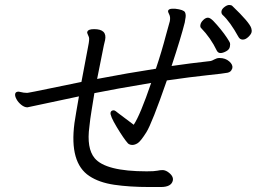

<svg xmlns="http://www.w3.org/2000/svg" viewBox="-20 -779 1040 771"><path d="M851 -575Q826 -627 787 -667Q783 -671 785 -680.5Q787 -690 796.5 -699Q806 -708 815 -708Q824 -708 837.5 -694Q851 -680 866 -661.5Q881 -643 891.5 -627Q902 -611 903.5 -606.5Q905 -602 903 -591Q901 -580 888 -573Q875 -566 865.5 -566Q856 -566 851 -575ZM424 -327Q426 -336 437 -336Q442 -336 457 -323L517 -278Q543 -317 587 -446Q443 -422 359 -405Q353 -367 347.5 -334Q342 -301 339 -271Q327 -184 360 -144Q404 -91 569 -91Q600 -91 611.5 -93.5Q623 -96 632.5 -96Q642 -96 652 -90Q678 -73 674 -54Q668 -28 626 -28H580Q500 -28 439 -37Q378 -46 339 -72Q258 -125 279 -285Q281 -300 286 -328.5Q291 -357 297 -392L90 -348Q78 -348 65.5 -358Q53 -368 46 -381Q39 -394 41 -402.5Q43 -411 55 -411Q56 -411 75 -407L89 -406Q91 -406 95.5 -407Q100 -408 119.5 -411.5Q139 -415 183 -424.5Q227 -434 307 -450Q328 -564 334 -593Q340 -622 337 -630Q334 -638 332 -642Q330 -646 330 -650L331 -652Q334 -662 358 -662Q411 -662 402 -618L397 -597Q386 -544 370 -462Q495 -486 606 -503Q629 -571 647 -640L662 -694Q665 -711 659.5 -721Q654 -731 655 -736Q658 -744 673 -744H683Q718 -740 723 -729.5Q728 -719 724 -702L722 -689Q707 -629 669 -514Q744 -525 826 -534Q831 -535 841 -540.5Q851 -546 860 -546H862Q885 -546 900.5 -532.5Q916 -519 913 -505L912 -503Q908 -490 894 -487Q880 -484 813 -477Q746 -470 650 -456Q590 -283 567.5 -247.5Q545 -212 533.5 -204.5Q522 -197 511.5 -197Q501 -197 494 -203Q477 -222 449 -268.5Q421 -315 424 -327ZM938 -630Q904 -692 873 -720Q868 -726 869.5 -734.5Q871 -743 881.5 -751Q892 -759 900.5 -759Q909 -759 913 -755Q982 -689 989 -666Q992 -657 990 -649Q988 -641 977 -630.5Q966 -620 955 -620Q944 -620 938 -630Z"/></svg>

Font: LXGW Bright GB
Style: Italic
Weight: 400
Italic angle: -12°
Designer: Christian Thalmann (Catharsis Fonts)
Foundry: LXGW / Christian Thalmann (Catharsis Fonts) / Fontworks Inc.
Version: Version 5.510